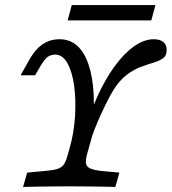

<svg xmlns="http://www.w3.org/2000/svg" viewBox="-20 -737 677 757"><path d="M249.2 -2.4Q223.4 -2.4 192.7 -2Q162.1 -1.6 130.6 -1.2Q99.2 -0.8 71 0L87.1 -56.5L156.5 -62.9Q187.9 -65.3 205.2 -70.6Q222.6 -75.8 231.5 -88.3Q240.3 -100.8 246.8 -125.8L253.2 -147.6Q271.8 -212.1 275.8 -278.2Q279.8 -344.4 272.2 -399.6Q264.5 -454.8 245.6 -488.3Q226.6 -521.8 197.6 -521.8Q179.8 -521.8 167.3 -512.1Q154.8 -502.4 138.7 -475L118.5 -440.3H61.3L94.4 -499.2Q110.5 -528.2 128.6 -546.4Q146.8 -564.5 168.1 -573.4Q189.5 -582.3 214.5 -582.3Q295.2 -582.3 329 -482.7Q362.9 -383.1 342.7 -204.8L308.9 -200.8Q331.5 -284.7 362.9 -354.4Q394.4 -424.2 431.5 -475Q468.5 -525.8 508.1 -554Q547.6 -582.3 586.3 -582.3Q610.5 -582.3 623.8 -571.4Q637.1 -560.5 637.1 -539.5Q637.1 -517.7 623.4 -507.7Q609.7 -497.6 587.1 -490.7Q564.5 -483.9 536.7 -473.8Q508.9 -463.7 480.6 -442.7Q452.4 -421.8 427.4 -382.3Q412.9 -358.9 395.6 -323.4Q378.2 -287.9 363.7 -253.6Q349.2 -219.4 342.7 -198.4L322.6 -126.6Q316.9 -104 319.4 -91.1Q321.8 -78.2 338.3 -71.8Q354.8 -65.3 388.7 -62.1L450.8 -56.5L434.7 0Q409.7 -0.8 377.8 -1.2Q346 -1.6 312.1 -2Q278.2 -2.4 248.4 -2.4H250ZM246.8 -656.5 262.9 -716.9H592.7L576.6 -656.5Z"/></svg>

Font: Playfair 5pt SemiExpanded Light
Style: Italic
Weight: 300
Width: 6
Italic angle: -15.6°
Designer: Claus Eggers Sørensen
Foundry: Claus Eggers Sørensen
Version: Version 2.203